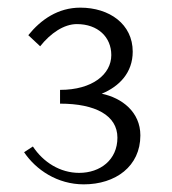

<svg xmlns="http://www.w3.org/2000/svg" viewBox="-20 -914 450 502"><path d="M43 -516C74 -470 130 -432 199 -432C282 -432 347 -479 347 -560C347 -621 299 -658 246 -669C292 -688 327 -724 327 -779C327 -851 266 -894 190 -894C132 -894 87 -863 54 -822L85 -793C112 -827 147 -851 181 -851C236 -851 271 -817 271 -770C271 -720 222 -679 137 -679V-643C230 -643 287 -612 287 -554C287 -496 242 -462 187 -462C137 -462 93 -490 66 -531Z"/></svg>

Font: GenEiGothic-pro-Light
Style: Regular
Weight: 300
Designer: Ryoko NISHIZUKA (kana & ideographs); Paul D. Hunt (Latin, Greek & Cyrillic); Wenlong ZHANG (bopomofo); Sandoll Communica
Foundry: Adobe Systems Incorporated; o_tamon
Version: Version 1.000.140830